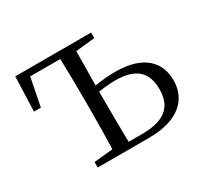

<svg xmlns="http://www.w3.org/2000/svg" viewBox="-112 -665 865 818"><g transform="rotate(-30 320.0 -256.0)"><path d="M154 0H406C557 0 620 -71 620 -161C620 -248 563 -316 422 -316C388 -316 354 -313 321 -307L323 -475L417 -485V-512H44L38 -342H72L99 -480H247C249 -424 250 -340 250 -285V-227C250 -173 249 -91 247 -36L154 -27ZM321 -277C348 -281 376 -284 404 -284C503 -284 549 -243 549 -158C549 -69 497 -29 389 -29H323C322 -84 321 -170 321 -227Z"/></g></svg>

Font: Noto Serif HK Light
Style: Regular
Weight: 300
Designer: Ryoko NISHIZUKA 西塚涼子 (kana & ideographs); Frank Grießhammer (Latin, Greek & Cyrillic); Wenlong ZHANG 张文龙 (bopomofo); San
Foundry: Adobe
Version: Version 2.001;hotconv 1.1.0;makeotfexe 2.6.0